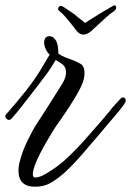

<svg xmlns="http://www.w3.org/2000/svg" viewBox="-38 -534 496 727"><path d="M394 -514Q402 -514 402 -504Q402 -499 394 -492Q380 -483 363 -467.5Q346 -452 330.5 -437.5Q315 -423 307 -416Q292 -403 277 -403Q271 -403 264 -407Q257 -411 253 -416Q248 -423 236.5 -437.5Q225 -452 211.5 -468Q198 -484 186 -493Q182 -496 182 -501Q182 -505 185.5 -508.5Q189 -512 193 -512Q196 -512 206 -505.5Q216 -499 227.5 -491Q239 -483 245 -479Q251 -473 262.5 -464.5Q274 -456 284 -447Q297 -456 311.5 -464.5Q326 -473 334 -479Q352 -490 359.5 -494Q367 -498 370 -500Q373 -502 377.5 -504.5Q382 -507 394 -514ZM95 173Q32 173 32 112Q32 95 38 73Q47 38 66.5 -2Q86 -42 101 -65Q113 -83 125 -102Q137 -121 150 -141L199 -219Q212 -241 212 -260Q212 -282 195 -293L181 -302L173 -307L162 -289Q155 -277 148 -267Q127 -238 100 -203Q73 -168 48 -136Q23 -104 6 -85Q1 -80 -4 -80Q-9 -80 -13.5 -84.5Q-18 -89 -18 -94Q-18 -98 -14 -102Q25 -146 61.5 -192Q98 -238 128 -290L139 -309L150 -327Q142 -334 135.5 -347.5Q129 -361 129 -373Q129 -382 133 -389Q137 -396 147 -397H149Q163 -397 172 -383Q183 -369 183 -331Q196 -322 209 -317Q222 -312 233 -308Q253 -301 267.5 -292Q282 -283 282 -258Q282 -254 281.5 -248.5Q281 -243 280 -238Q276 -218 260.5 -189.5Q245 -161 225 -130.5Q205 -100 186 -73Q180 -65 175 -57.5Q170 -50 165 -42Q79 97 87 132Q89 138 96 138Q111 138 132 126Q162 109 188 88.5Q214 68 242 39Q262 20 294 -17Q326 -54 357 -89Q362 -96 367.5 -102Q373 -108 378 -114Q386 -126 398 -138L418 -160Q422 -165 427 -165Q438 -165 438 -153Q438 -147 432 -139Q422 -125 409.5 -110Q397 -95 386 -82Q376 -70 364.5 -57Q353 -44 342 -30Q308 10 272 51.5Q236 93 204 122Q181 142 155.5 157.5Q130 173 95 173Z"/></svg>

Font: Birthstone Bounce Medium
Style: Regular
Weight: 500
Designer: Robert E. Leuschke
Foundry: Rob Leuschke
Version: Version 1.010; ttfautohint (v1.8.3)